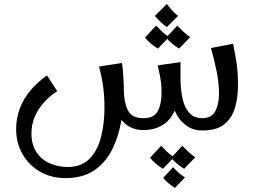

<svg xmlns="http://www.w3.org/2000/svg" viewBox="-20 -636 1260 952"><path d="M305 247Q232 247 176.5 214Q121 181 90.5 126Q60 71 60 6Q60 -51 79 -100Q98 -149 132.5 -189.5Q167 -230 213 -262L264 -184Q206 -147 171 -92.5Q136 -38 136 26Q136 82 161 119Q186 156 227 174Q268 192 315 192Q384 192 424 151Q464 110 481 43Q498 -24 498 -102Q498 -158 491.5 -206Q485 -254 471 -306L585 -324Q589 -296 590.5 -272Q592 -248 593 -231Q594 -220 594 -209Q594 -198 594 -187Q594 -106 580 -29Q566 48 533.5 110.5Q501 173 445 210Q389 247 305 247ZM691 9Q647 9 613.5 -13Q580 -35 562 -77Q544 -119 544 -179L594 -187Q595 -127 614.5 -88.5Q634 -50 692 -50Q744 -50 762.5 -85.5Q781 -121 781 -174Q781 -205 778.5 -225.5Q776 -246 772 -265.5Q768 -285 762 -312L875 -328Q875 -309 875 -292.5Q875 -276 875 -248Q875 -152 850.5 -95.5Q826 -39 784.5 -15Q743 9 691 9ZM983 11Q940 11 907.5 -11Q875 -33 857 -66Q839 -99 839 -132L875 -248Q875 -198 884 -152.5Q893 -107 916.5 -78.5Q940 -50 983 -50Q1030 -50 1048 -85.5Q1066 -121 1066 -173Q1066 -221 1054.5 -280Q1043 -339 1026 -398L1136 -419Q1145 -373 1150.5 -340Q1156 -307 1158 -277.5Q1160 -248 1160 -211Q1160 -150 1144.5 -99.5Q1129 -49 1091 -19Q1053 11 983 11ZM807 -502Q790 -514 776 -527.5Q762 -541 748 -557L807 -616Q821 -599 833 -585Q845 -571 863 -557ZM763 -395Q745 -406 728 -420Q711 -434 699 -450L754 -509Q769 -493 784 -479Q799 -465 818 -452ZM868 -395Q850 -406 833 -420Q816 -434 804 -450L859 -509Q874 -493 889 -479Q904 -465 923 -452ZM847 296Q831 285 815.5 272.5Q800 260 789 246L838 193Q852 208 866 220.5Q880 233 897 244ZM788 201Q770 190 753 176Q736 162 724 146L779 87Q794 103 809 117Q824 131 843 144ZM893 201Q875 190 858 176Q841 162 829 146L884 87Q899 103 914 117Q929 131 948 144Z"/></svg>

Font: Marhey Light Light
Style: Regular
Weight: 300
Version: Version 1.000